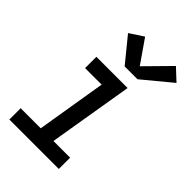

<svg xmlns="http://www.w3.org/2000/svg" viewBox="-230 -870 961 961"><g transform="rotate(45 250.0 -389.5)"><path d="M27 0V-80H169L230 -450H113V-530H334L259 -80H377V0ZM247 -596 141 -726 214 -774 300 -650 427 -779 489 -721 338 -596Z"/></g></svg>

Font: Iosevka Curly Slab MdObl
Style: Regular
Weight: 500
Italic angle: -9°
Monospace: yes
Designer: Belleve Invis
Foundry: Belleve Invis
Version: Version 11.0.0; ttfautohint (v1.8.3)